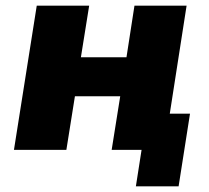

<svg xmlns="http://www.w3.org/2000/svg" viewBox="-20 -526 734 674"><path d="M457 128 477 0H372L402 -188H243L213 0H29L109 -506H293L264 -325H424L452 -506H635L576 -127H647L607 128Z"/></svg>

Font: Nunito Sans 7pt SemiCondensed Black
Style: Italic
Weight: 900
Width: 4
Italic angle: -9°
Designer: Vernon Adams
Foundry: Vernon Adams
Version: Version 3.101;gftools[0.9.27]